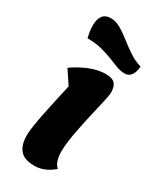

<svg xmlns="http://www.w3.org/2000/svg" viewBox="-225 -946 863 1041"><g transform="rotate(30 206.5 -425.5)"><path d="M183 25Q119 25 92 -7Q65 -39 65 -99Q65 -121 71 -160.5Q77 -200 87 -248.5Q97 -297 108 -347Q119 -397 129 -441L73 -525Q118 -557 170 -578.5Q222 -600 270 -600Q312 -600 328.5 -582Q345 -564 345 -526Q345 -514 339.5 -487.5Q334 -461 325.5 -425.5Q317 -390 308 -349.5Q299 -309 290.5 -267Q282 -225 276.5 -186Q271 -147 271 -115Q271 -85 278.5 -61.5Q286 -38 302 -24Q246 25 183 25ZM357 -653Q331 -653 304.5 -663Q278 -673 247 -685.5Q216 -698 177 -708Q138 -718 87 -718Q83 -736 80 -755Q77 -774 77 -791Q77 -876 143 -876Q175 -876 206.5 -857.5Q238 -839 270.5 -813Q303 -787 338.5 -763.5Q374 -740 413 -729Q411 -693 396 -673Q381 -653 357 -653Z"/></g></svg>

Font: Lemonada
Style: Regular
Weight: 400
Designer: Mohamed Gaber (Arabic), Eduardo Tunni (Latin)
Foundry: Kief Type Foundry
Version: Version 4.005